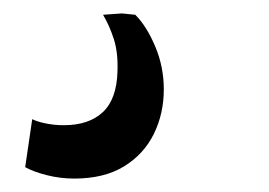

<svg xmlns="http://www.w3.org/2000/svg" viewBox="-20 -40 400 286"><path d="M90.5 226Q70 226 50 221Q30 216 17.5 209L28 137.5Q36 141.5 48.8 144Q61.5 146.5 75 146.5Q112.5 146.5 133.2 127Q154 107.5 155 66Q156 38 149.5 18Q143 -2 133.5 -18L161.5 -20L181.5 -18Q198.5 -1 211.2 29.2Q224 59.5 224 93Q224 129.5 209 159.8Q194 190 164.5 208Q135 226 90.5 226Z"/></svg>

Font: Merriweather 20pt SemiBold
Style: Italic
Weight: 600
Italic angle: -7.8°
Version: Version 2.101